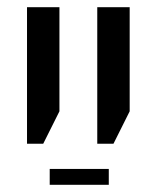

<svg xmlns="http://www.w3.org/2000/svg" viewBox="-20 -612 430 533"><path d="M100 -213 145 -303V-592H55V-213ZM295 -213 340 -303V-592H250V-213ZM282 -99V-143H118V-99Z"/></svg>

Font: Noto Sans Hebrew Extra Condensed
Style: Regular
Weight: 400
Width: 2
Designer: Monotype Design Team
Foundry: Monotype Imaging Inc.
Version: 1.000